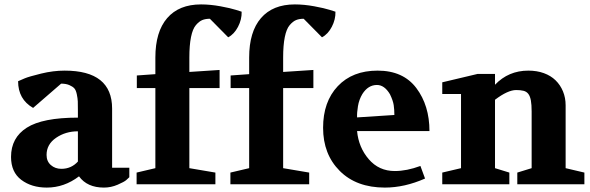

<svg xmlns="http://www.w3.org/2000/svg" viewBox="-20 -835 2675 870"><path d="M30 -124Q30 -211 101.5 -256.5Q173 -302 333 -302V-332Q333 -362 332.5 -375.5Q332 -389 328 -408Q324 -427 316.5 -435Q309 -443 294 -449.5Q279 -456 257 -456L130 -346Q62 -385 62 -467L92 -480Q111 -488 166 -501.5Q221 -515 273 -515Q488 -515 488 -343V-75H566V-32Q561 -27 552 -19Q543 -11 513 2Q483 15 451 15Q375 15 338 -36Q271 15 192 15Q123 15 76.5 -20Q30 -55 30 -124ZM191 -133Q191 -104 210.5 -87Q230 -70 258 -70Q303 -70 333 -103V-240Q277 -240 234 -210.5Q191 -181 191 -133Z M599 0V-53L684 -73V-436H600V-493L684 -499V-574Q684 -691 737.5 -753Q791 -815 891 -815Q933 -815 979 -806.5Q1025 -798 1050 -790L1075 -782Q1076 -747 1058.5 -713.5Q1041 -680 1014 -666L931 -750Q911 -750 896.5 -744Q882 -738 867.5 -721Q853 -704 845.5 -667Q838 -630 838 -574V-509L975 -518V-436H838V-73L956 -53V0Z M1024 0V-53L1109 -73V-436H1025V-493L1109 -499V-574Q1109 -691 1162.5 -753Q1216 -815 1316 -815Q1358 -815 1404 -806.5Q1450 -798 1475 -790L1500 -782Q1501 -747 1483.5 -713.5Q1466 -680 1439 -666L1356 -750Q1336 -750 1321.5 -744Q1307 -738 1292.5 -721Q1278 -704 1270.5 -667Q1263 -630 1263 -574V-509L1400 -518V-436H1263V-73L1381 -53V0Z M1444 -256Q1444 -374 1510.5 -444.5Q1577 -515 1691 -515Q1807 -515 1866.5 -436Q1926 -357 1926 -241H1598Q1605 -167 1651 -113.5Q1697 -60 1769 -60Q1823 -60 1885 -83L1906 -26Q1813 15 1724 15Q1595 15 1519.5 -60.5Q1444 -136 1444 -256ZM1598 -303 1767 -314Q1767 -338 1764 -358.5Q1761 -379 1747 -408Q1722 -450 1688 -450Q1648 -450 1622 -409Q1607 -384 1602 -354Q1597 -324 1598 -303Z M1984 0V-53L2069 -73V-409H1984V-462L2144 -500H2223V-451Q2284 -515 2374 -515Q2413 -515 2444.5 -503.5Q2476 -492 2497.5 -471Q2519 -450 2531 -421Q2543 -392 2543 -358V-73L2628 -53V0H2324V-53L2389 -73V-330Q2389 -361 2385.5 -380Q2382 -399 2374 -409.5Q2366 -420 2352.5 -423.5Q2339 -427 2319 -427Q2281 -427 2223 -383V-73L2288 -53V0Z"/></svg>

Font: Volkhov
Style: Bold
Weight: 700
Designer: Cyreal (www.cyreal.org)
Foundry: Cyreal (www.cyreal.org)
Version: Version 1.010